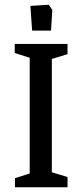

<svg xmlns="http://www.w3.org/2000/svg" viewBox="-20 -788 346 808"><path d="M115.2 -659.2 107.9 -763.2 185.1 -768.1 200.2 -746.1 194.8 -659.2ZM43 0V-38.1L105 -58.1V-544.9L42 -564.9V-603H264.2V-560.1L198.2 -540V-63L264.2 -43V0Z"/></svg>

Font: Grenze
Style: Regular
Weight: 400
Designer: Renata Polastri
Foundry: Omnibus-Type
Version: Version 1.002;PS 001.002;hotconv 1.0.88;makeotf.lib2.5.64775